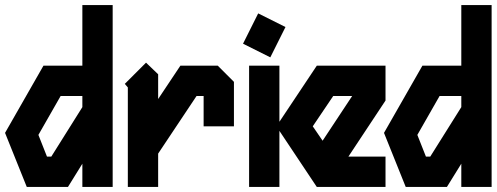

<svg xmlns="http://www.w3.org/2000/svg" viewBox="-26 -740 1966 760"><path d="M300 -720H420V0H300V-92L243 0H80L-6 -214L146 -480H300ZM214 -360 126 -206 160 -120H177L300 -316V-360Z M552 -492 600 -446V-348L688 -480H836L900 -416V-240H780V-360H752L600 -132V0H480V-394L468 -408Z M996 -687 1104 -633 1044 -513 936 -567ZM960 -480H1080V0H960Z M1228 -480H1500V-342L1353 -120H1500V0H1228L1068 -240ZM1293 -360 1212 -240 1251 -183 1368 -360Z M1800 -720H1920V0H1800V-92L1743 0H1580L1494 -214L1646 -480H1800ZM1714 -360 1626 -206 1660 -120H1677L1800 -316V-360Z"/></svg>

Font: SOV_raksil
Style: Book
Weight: 400
Version: Version 1.00